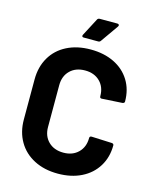

<svg xmlns="http://www.w3.org/2000/svg" viewBox="-130 -974 868 1070"><g transform="rotate(15 304.0 -439.0)"><path d="M47 -235V-466Q47 -538 79 -593Q111 -648 170 -678Q229 -708 307 -708Q384 -708 442.5 -679.5Q501 -651 533.5 -598.5Q566 -546 566 -477Q566 -468 554 -466L437 -459H435Q425 -459 425 -470Q425 -523 392.5 -555Q360 -587 307 -587Q253 -587 220.5 -555Q188 -523 188 -470V-229Q188 -177 220.5 -145Q253 -113 307 -113Q360 -113 392.5 -145Q425 -177 425 -229Q425 -240 437 -240L554 -235Q559 -235 562.5 -232Q566 -229 566 -225Q566 -156 533.5 -103Q501 -50 442.5 -21Q384 8 307 8Q229 8 170 -22.5Q111 -53 79 -108Q47 -163 47 -235ZM243 -776 296 -877Q300 -886 311 -886H412Q419 -886 421.5 -881.5Q424 -877 420 -871L349 -770Q344 -762 335 -762H251Q244 -762 242 -766Q240 -770 243 -776Z"/></g></svg>

Font: Amber EN
Style: Bold
Weight: 700
Designer: Jeremy Tribby
Foundry: Tribby Type
Version: Version 1.408 November 24, 2021